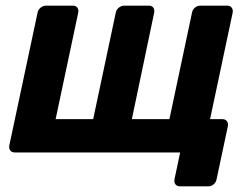

<svg xmlns="http://www.w3.org/2000/svg" viewBox="-20 -540 893 680"><path d="M617 120Q607 120 601.5 113Q596 106 598 95L618 0H33Q22 0 16.5 -7Q11 -14 13 -25L113 -495Q115 -506 124 -513Q133 -520 143 -520H238Q249 -520 254 -513Q259 -506 257 -495L177 -118H310L390 -495Q392 -506 401 -513Q410 -520 420 -520H507Q518 -520 523 -513Q528 -506 526 -495L447 -118H580L660 -495Q662 -506 670.5 -513Q679 -520 690 -520H785Q795 -520 800.5 -513Q806 -506 804 -495L724 -118H768Q778 -118 783.5 -111Q789 -104 787 -93L747 95Q745 106 736.5 113Q728 120 717 120Z"/></svg>

Font: Rubik Light SemiBold
Style: Italic
Weight: 600
Italic angle: -12°
Version: Version 2.104